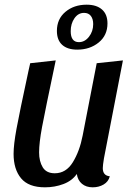

<svg xmlns="http://www.w3.org/2000/svg" viewBox="-20 -780 568 820"><path d="M419 -62Q419 -30 449 -27Q443 -4 422.5 8Q402 20 376 20Q348 20 330 5Q312 -10 308 -37Q288 -8 251 6Q214 20 172 20Q102 20 70 -18.5Q38 -57 38 -123Q38 -162 50.5 -230Q63 -298 102 -479Q105 -491 109 -510L218 -522Q172 -304 159.5 -237Q147 -170 147 -129Q147 -91 162.5 -65.5Q178 -40 214 -40Q262 -40 291 -87Q320 -134 333 -201L393 -510L505 -522L424 -104Q419 -74 419 -62ZM223 -648Q223 -699 259.5 -729.5Q296 -760 350 -760Q392 -760 415.5 -739.5Q439 -719 439 -680Q439 -629 401.5 -598.5Q364 -568 310 -568Q268 -568 245.5 -588.5Q223 -609 223 -648ZM378 -677Q378 -699 368 -712Q358 -725 339 -725Q314 -725 298 -702Q282 -679 282 -647Q282 -600 317 -600Q342 -600 360 -623Q378 -646 378 -677Z"/></svg>

Font: Sansita
Style: Italic
Weight: 400
Italic angle: -11°
Designer: Pablo Cosgaya
Foundry: Omnibus-Type
Version: Version 1.006